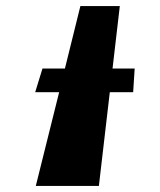

<svg xmlns="http://www.w3.org/2000/svg" viewBox="-20 -613 528 633"><path d="M175 -309 98 0H306L342 -309H419L424 -387H351L375 -593H245L194 -387H120L96 -309Z"/></svg>

Font: Hussar Milosc
Style: Bold
Weight: 700
Foundry: Cannot Into Space Fonts
Version: Version 1.02